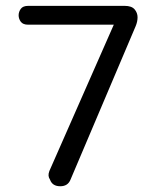

<svg xmlns="http://www.w3.org/2000/svg" viewBox="-20 -648 551 668"><path d="M225.3 -23Q216.1 0 189.7 0Q162.1 0 154 -23Q149.4 -29.9 148.9 -36.8Q148.3 -43.7 151.7 -52.9L375.9 -562.1H78.2Q59.8 -562.1 52.3 -572.4Q44.8 -582.8 44.8 -594.8Q44.8 -606.9 52.3 -617.2Q59.8 -627.6 78.2 -627.6H413.8Q437.9 -627.6 448.3 -615.5Q458.6 -603.4 458.6 -587.9Q458.6 -572.4 451.7 -556.3Z"/></svg>

Font: Mallanna
Style: Regular
Weight: 400
Designer: Purushoth Kumar Guthula
Foundry: Andhrapradesh Society for Knowledge Networks
Version: Version 1.0.4; ttfautohint (vUNKNOWN) -l 7 -r 28 -G 50 -x 13